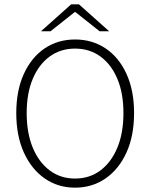

<svg xmlns="http://www.w3.org/2000/svg" viewBox="-20 -853 692 885"><path d="M326 12Q247 12 186 -30.5Q125 -73 90 -150Q55 -227 55 -332Q55 -436 90 -512.5Q125 -589 186 -630Q247 -671 326 -671Q405 -671 466.5 -630Q528 -589 563 -512.5Q598 -436 598 -332Q598 -227 563 -150Q528 -73 466.5 -30.5Q405 12 326 12ZM326 -30Q393 -30 443 -67.5Q493 -105 521 -172.5Q549 -240 549 -332Q549 -423 521 -489.5Q493 -556 443 -592.5Q393 -629 326 -629Q259 -629 209 -592.5Q159 -556 131 -489.5Q103 -423 103 -332Q103 -240 131 -172.5Q159 -105 209 -67.5Q259 -30 326 -30ZM169 -709 308 -833H344L483 -709H439L328 -797H324L213 -709Z"/></svg>

Font: Source Sans 3 ExtraLight Light
Style: Regular
Weight: 300
Version: Version 3.052;hotconv 1.1.0;makeotfexe 2.6.0